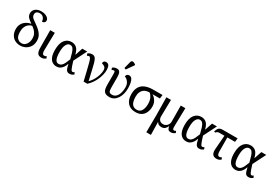

<svg xmlns="http://www.w3.org/2000/svg" viewBox="76 -2129 5305 3691"><g transform="rotate(30 2728.5 -284.0)"><path d="M274 10Q211 9 160.5 -18.5Q110 -46 80 -99Q50 -152 50 -228Q50 -292 77.5 -340.5Q105 -389 152.5 -420Q200 -451 260 -460Q227 -485 198.5 -507Q170 -529 152 -556.5Q134 -584 134 -624Q134 -686 182 -725.5Q230 -765 309 -765Q365 -765 404 -749Q443 -733 463.5 -709Q484 -685 484 -661Q484 -630 465 -614Q446 -598 414 -598Q414 -648 384 -683.5Q354 -719 301 -719Q258 -719 234.5 -698.5Q211 -678 211 -644Q211 -616 221 -596.5Q231 -577 259.5 -554.5Q288 -532 342 -495Q392 -460 431.5 -422Q471 -384 494 -338Q517 -292 517 -229Q517 -152 482 -98Q447 -44 391.5 -16.5Q336 11 274 10ZM275 -42Q323 -41 355 -67Q387 -93 403.5 -135Q420 -177 420 -221Q420 -279 400.5 -319.5Q381 -360 351.5 -388Q322 -416 293 -436Q228 -421 187.5 -367Q147 -313 147 -221Q147 -125 184 -84.5Q221 -44 275 -42Z M751 8Q686 8 662.5 -30.5Q639 -69 638 -145L635 -536H737L729 -142Q728 -105 739.5 -79Q751 -53 778 -53Q795 -53 805 -57.5Q815 -62 828 -69L845 -27Q832 -16 807.5 -4Q783 8 751 8Z M1085 10Q1032 10 991 -17Q950 -44 926.5 -102.5Q903 -161 903 -257Q903 -402 960 -474Q1017 -546 1109 -546Q1174 -546 1219 -507.5Q1264 -469 1287 -374H1293L1347 -536H1456L1312 -250Q1332 -185 1345.5 -146Q1359 -107 1369 -87.5Q1379 -68 1388 -61.5Q1397 -55 1407 -55Q1418 -55 1428 -60.5Q1438 -66 1447 -71L1464 -29Q1448 -16 1425.5 -5Q1403 6 1370 6Q1323 6 1301.5 -28.5Q1280 -63 1263 -147H1259Q1246 -104 1222.5 -68.5Q1199 -33 1164.5 -11.5Q1130 10 1085 10ZM1093 -54Q1132 -54 1158.5 -76.5Q1185 -99 1206 -141.5Q1227 -184 1249 -243Q1230 -320 1213 -374Q1196 -428 1172.5 -456Q1149 -484 1109 -484Q1062 -484 1031 -429Q1000 -374 1000 -266Q1000 -54 1093 -54Z M1685 0Q1652 -137 1630.5 -229Q1609 -321 1593.5 -376Q1578 -431 1564.5 -454.5Q1551 -478 1535 -478Q1525 -478 1515.5 -474Q1506 -470 1492 -462L1475 -504Q1517 -539 1568 -539Q1598 -539 1618 -526.5Q1638 -514 1653.5 -483Q1669 -452 1684 -397.5Q1699 -343 1717.5 -258.5Q1736 -174 1764 -55Q1811 -102 1843.5 -159Q1876 -216 1892.5 -273Q1909 -330 1909 -375Q1909 -427 1883.5 -449Q1858 -471 1814 -482Q1814 -511 1829.5 -527.5Q1845 -544 1872 -544Q1920 -544 1939.5 -509Q1959 -474 1959 -409Q1959 -363 1946 -308Q1933 -253 1908 -197Q1883 -141 1847.5 -90Q1812 -39 1767 0Z M2259 10Q2192 10 2160.5 -15Q2129 -40 2119.5 -82.5Q2110 -125 2110 -179V-393Q2110 -441 2106 -459.5Q2102 -478 2080 -478Q2071 -478 2061.5 -474Q2052 -470 2039 -462L2022 -504Q2037 -518 2060.5 -528.5Q2084 -539 2114 -539Q2157 -539 2175.5 -517Q2194 -495 2199 -460.5Q2204 -426 2204 -388V-179Q2204 -140 2207.5 -112Q2211 -84 2227 -69Q2243 -54 2279 -54Q2332 -54 2367 -87Q2402 -120 2420 -176.5Q2438 -233 2438 -303Q2438 -359 2418.5 -396.5Q2399 -434 2372.5 -455Q2346 -476 2323 -482Q2323 -511 2341 -527.5Q2359 -544 2384 -544Q2426 -544 2449 -510.5Q2472 -477 2481 -424Q2490 -371 2490 -310Q2490 -250 2475.5 -193Q2461 -136 2431.5 -90Q2402 -44 2359 -17Q2316 10 2259 10ZM2269 -606 2234 -620 2274 -776Q2281 -802 2299 -806.5Q2317 -811 2339 -802Q2361 -793 2380 -776V-764Z M2837 10Q2725 10 2662.5 -59.5Q2600 -129 2600 -250Q2600 -335 2626 -390.5Q2652 -446 2697 -478Q2742 -510 2799.5 -523Q2857 -536 2920 -536H3128L3118 -453H2953Q3000 -425 3035.5 -372Q3071 -319 3071 -245Q3071 -176 3047 -118Q3023 -60 2971.5 -25Q2920 10 2837 10ZM2839 -42Q2906 -42 2940 -98Q2974 -154 2974 -245Q2974 -324 2948.5 -376.5Q2923 -429 2891 -453H2871Q2847 -453 2816.5 -444.5Q2786 -436 2758.5 -414Q2731 -392 2713 -352Q2695 -312 2695 -249Q2695 -189 2708.5 -142Q2722 -95 2753.5 -68.5Q2785 -42 2839 -42Z M3216 240 3219 -126 3214 -536H3316L3309 -160Q3309 -137 3319 -112Q3329 -87 3352.5 -70.5Q3376 -54 3414 -54Q3451 -54 3478.5 -72.5Q3506 -91 3521 -119.5Q3536 -148 3536 -176L3533 -536H3635L3626 -140Q3625 -91 3632 -73Q3639 -55 3660 -55Q3677 -55 3698 -71L3715 -29Q3697 -15 3674.5 -4.5Q3652 6 3622 6Q3576 6 3559.5 -18.5Q3543 -43 3538 -80H3536Q3517 -39 3491 -14.5Q3465 10 3412 10Q3375 10 3350.5 -5.5Q3326 -21 3314 -44H3312L3318 240Z M3965 10Q3912 10 3871 -17Q3830 -44 3806.5 -102.5Q3783 -161 3783 -257Q3783 -402 3840 -474Q3897 -546 3989 -546Q4054 -546 4099 -507.5Q4144 -469 4167 -374H4173L4227 -536H4336L4192 -250Q4212 -185 4225.5 -146Q4239 -107 4249 -87.5Q4259 -68 4268 -61.5Q4277 -55 4287 -55Q4298 -55 4308 -60.5Q4318 -66 4327 -71L4344 -29Q4328 -16 4305.5 -5Q4283 6 4250 6Q4203 6 4181.5 -28.5Q4160 -63 4143 -147H4139Q4126 -104 4102.5 -68.5Q4079 -33 4044.5 -11.5Q4010 10 3965 10ZM3973 -54Q4012 -54 4038.5 -76.5Q4065 -99 4086 -141.5Q4107 -184 4129 -243Q4110 -320 4093 -374Q4076 -428 4052.5 -456Q4029 -484 3989 -484Q3942 -484 3911 -429Q3880 -374 3880 -266Q3880 -54 3973 -54Z M4639 8Q4574 8 4547 -30.5Q4520 -69 4526 -145L4550 -453H4433Q4417 -453 4399.5 -445Q4382 -437 4367 -417L4336 -427Q4349 -463 4363 -487.5Q4377 -512 4400.5 -524Q4424 -536 4464 -536H4795L4785 -453H4615L4617 -142Q4617 -105 4628 -79Q4639 -53 4666 -53Q4683 -53 4693 -57.5Q4703 -62 4716 -69L4733 -27Q4720 -16 4695.5 -4Q4671 8 4639 8Z M5060 10Q5007 10 4966 -17Q4925 -44 4901.5 -102.5Q4878 -161 4878 -257Q4878 -402 4935 -474Q4992 -546 5084 -546Q5149 -546 5194 -507.5Q5239 -469 5262 -374H5268L5322 -536H5431L5287 -250Q5307 -185 5320.5 -146Q5334 -107 5344 -87.5Q5354 -68 5363 -61.5Q5372 -55 5382 -55Q5393 -55 5403 -60.5Q5413 -66 5422 -71L5439 -29Q5423 -16 5400.5 -5Q5378 6 5345 6Q5298 6 5276.5 -28.5Q5255 -63 5238 -147H5234Q5221 -104 5197.5 -68.5Q5174 -33 5139.5 -11.5Q5105 10 5060 10ZM5068 -54Q5107 -54 5133.5 -76.5Q5160 -99 5181 -141.5Q5202 -184 5224 -243Q5205 -320 5188 -374Q5171 -428 5147.5 -456Q5124 -484 5084 -484Q5037 -484 5006 -429Q4975 -374 4975 -266Q4975 -54 5068 -54Z"/></g></svg>

Font: NotoSerif-Regular
Style: Regular
Weight: 400
Designer: Monotype Design Team
Foundry: Monotype Imaging Inc.
Version: Version 2.007; ttfautohint (v1.8) -l 8 -r 50 -G 200 -x 14 -D